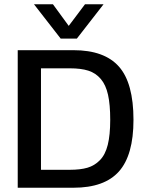

<svg xmlns="http://www.w3.org/2000/svg" viewBox="-20 -879 689 899"><path d="M264.2 -698.2 139.2 -858.9H228L301.8 -757.8L377.9 -858.9H464.8L339.8 -698.2ZM63 0V-644H324.2Q468.8 -644 536.9 -567.1Q605 -490.2 605 -317.9Q605 -152.8 537.1 -76.4Q469.2 0 324.2 0ZM171.9 -84H307.1Q356.9 -84 389.9 -93.8Q422.9 -103.5 448 -129.2Q473.1 -154.8 484.6 -200.9Q496.1 -247.1 496.1 -317.9Q496.1 -389.2 485.8 -435.3Q475.6 -481.4 451.9 -509.3Q428.2 -537.1 393.8 -548.1Q359.4 -559.1 307.1 -559.1H171.9Z"/></svg>

Font: Kanit
Style: Regular
Weight: 400
Designer: Katatrad Team
Foundry: CadsonDemak
Version: Version 1.000;PS 001.000;hotconv 1.0.88;makeotf.lib2.5.64775